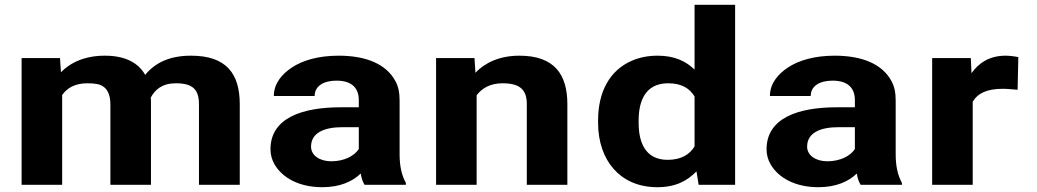

<svg xmlns="http://www.w3.org/2000/svg" viewBox="-20 -770 4322 800"><path d="M344 -423C359 -423 372 -422 384 -420C425 -412 440 -379 440 -335V0H609V-352C609 -354 608 -361 608 -363C626 -397 656 -423 713 -423C784 -423 809 -396 809 -336V0H979V-336C979 -462 924 -538 776 -538C683 -538 624 -506 585 -458C556 -509 501 -538 417 -538C333 -538 273 -509 234 -469L230 -528H70V0H239V-374C259 -403 292 -423 344 -423Z M1645 -128V-352C1645 -383 1640 -410 1627 -433C1590 -501 1509 -538 1391 -538C1308 -538 1241 -519 1195 -488C1156 -462 1121 -423 1121 -370H1291C1291 -412 1329 -434 1382 -434C1445 -434 1475 -404 1475 -353V-323H1400C1240 -323 1107 -279 1107 -148C1107 -125 1113 -104 1124 -85C1156 -30 1225 10 1323 10C1397 10 1449 -14 1483 -47C1486 -28 1491 -13 1499 0H1671V-8C1653 -41 1645 -79 1645 -128ZM1276 -159C1276 -218 1333 -240 1406 -240H1475V-149C1456 -120 1414 -98 1360 -98C1313 -98 1276 -122 1276 -159Z M2074 -423C2145 -423 2175 -397 2175 -337V0H2344V-336C2344 -460 2290 -538 2144 -538C2061 -538 2000 -508 1961 -467L1957 -528H1797V0H1966V-373C1987 -401 2021 -423 2074 -423Z M2882 -56 2891 0H3043V-750H2874V-480C2839 -514 2792 -538 2720 -538C2681 -538 2646 -531 2615 -518C2520 -478 2472 -387 2472 -268V-258C2472 -179 2496 -112 2537 -66C2575 -23 2634 10 2719 10C2797 10 2845 -18 2882 -56ZM2874 -368V-160C2854 -127 2819 -104 2762 -104C2668 -104 2641 -178 2641 -258V-268C2641 -348 2668 -423 2764 -423C2821 -423 2854 -401 2874 -368Z M3712 -128V-352C3712 -383 3707 -410 3694 -433C3657 -501 3576 -538 3458 -538C3375 -538 3308 -519 3262 -488C3223 -462 3188 -423 3188 -370H3358C3358 -412 3396 -434 3449 -434C3512 -434 3542 -404 3542 -353V-323H3467C3307 -323 3174 -279 3174 -148C3174 -125 3180 -104 3191 -85C3223 -30 3292 10 3390 10C3464 10 3516 -14 3550 -47C3553 -28 3558 -13 3566 0H3738V-8C3720 -41 3712 -79 3712 -128ZM3343 -159C3343 -218 3400 -240 3473 -240H3542V-149C3523 -120 3481 -98 3427 -98C3380 -98 3343 -122 3343 -159Z M4170 -538C4100 -538 4056 -505 4028 -465L4025 -528H3864V0H4033V-346C4054 -382 4093 -400 4159 -400C4178 -400 4203 -397 4220 -396L4223 -532C4210 -535 4186 -538 4170 -538Z"/></svg>

Font: Asimov
Style: XWid
Weight: 500
Designer: Google
Version: Version 2.000980; 2014